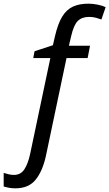

<svg xmlns="http://www.w3.org/2000/svg" viewBox="-132 -785 595 1045"><path d="M-48 240Q-67 240 -83 237Q-99 234 -112 230V156Q-98 160 -85 163.5Q-72 167 -56 167Q-20 167 0 137.5Q20 108 32 53L142 -469H49L56 -506L156 -539L167 -587Q183 -656 206.5 -694.5Q230 -733 265 -749Q300 -765 349 -765Q374 -765 400.5 -759.5Q427 -754 443 -746L420 -679Q406 -684 389.5 -688.5Q373 -693 353 -693Q314 -693 291.5 -671Q269 -649 255 -587L243 -536H358L345 -469H230L118 63Q100 146 62 193Q24 240 -48 240Z"/></svg>

Font: Noto Sans IKEA
Style: Italic
Weight: 400
Italic angle: -12°
Designer: Monotype Design Team
Foundry: Monotype Imaging Inc.
Version: Version 2.001